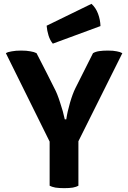

<svg xmlns="http://www.w3.org/2000/svg" viewBox="-20 -979 669 1003"><path d="M239.3 -239.3Q239.3 -181.6 239.3 -8.8Q250 -2.9 269.5 1Q289.1 3.9 315.4 3.9Q341.8 3.9 360.4 1Q379.9 -2.9 389.6 -8.8Q389.6 -85.9 389.6 -241.2Q447.3 -356.4 619.1 -701.2Q607.4 -708 589.8 -710.9Q572.3 -714.8 543.9 -714.8Q517.6 -714.8 498 -711.9Q478.5 -709 465.8 -701.2Q435.5 -640.6 374 -518.6Q359.4 -489.3 345.7 -442.4Q332 -395.5 326.2 -355.5Q323.2 -355.5 318.4 -355.5Q309.6 -397.5 293.9 -443.4Q279.3 -490.2 263.7 -518.6Q233.4 -580.1 170.9 -701.2Q158.2 -708 138.7 -710.9Q119.1 -714.8 90.8 -714.8Q61.5 -714.8 42 -710.9Q21.5 -708 10.7 -701.2Q86.9 -546.9 239.3 -239.3ZM458 -959Q399.4 -930.7 223.6 -844.7Q225.6 -819.3 233.4 -793.9Q241.2 -768.6 255.9 -751Q338.9 -781.2 504.9 -842.8Q503.9 -876 492.2 -907.2Q480.5 -938.5 458 -959Z"/></svg>

Font: cl
Style: Bold
Weight: 400
Designer: Mitja Miklavcic
Version: Version 7.504; 2011; Build 1021